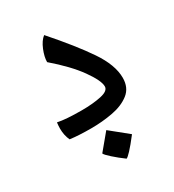

<svg xmlns="http://www.w3.org/2000/svg" viewBox="-148 -500 689 760"><g transform="rotate(-30 197.0 -120.5)"><path d="M147.5 -1Q89.4 -1 50.8 -6.3Q39.1 -31.2 39.1 -61.5Q39.1 -74.2 41 -89.4Q78.1 -81.5 150.4 -81.5Q201.7 -81.5 239 -89.6Q276.4 -97.7 276.4 -118.2Q276.4 -145 237.8 -199Q199.2 -252.9 126.5 -315.4Q126.5 -338.9 138.9 -369.4Q151.4 -399.9 169.9 -414.1Q258.3 -313.5 306.6 -242.2Q355 -170.9 355 -112.3Q355 -66.9 324 -42.7Q293 -18.6 245.4 -9.8Q197.8 -1 147.5 -1ZM208 172.9Q180.7 152.8 159.2 133.5Q137.7 114.3 134.8 106.9L194.8 34.7L274.9 99.6Q246.6 136.2 230.2 153.6Q213.9 170.9 208 172.9Z"/></g></svg>

Font: Harmattan SemiBold
Style: Regular
Weight: 600
Designer: George W. Nuss III and SIL International
Foundry: SIL International
Version: Version 4.000